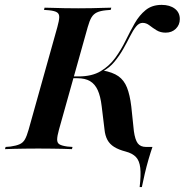

<svg xmlns="http://www.w3.org/2000/svg" viewBox="-46 -602 746 775"><path d="M107.3 -2.4Q79 -2.4 54 -2Q29 -1.6 8.9 -1.2Q-11.3 -0.8 -25.8 0L-23.4 -8.9L-3.2 -10.5Q19.4 -13.7 33.1 -19.8Q46.8 -25.8 54.4 -39.1Q62.1 -52.4 69.4 -78.2L185.5 -492.7Q192.7 -518.5 193.1 -532.3Q193.5 -546 184.3 -552Q175 -558.1 152.4 -560.5L131.5 -562.1L133.9 -571Q148.4 -571 168.5 -570.2Q188.7 -569.4 214.1 -569Q239.5 -568.5 268.5 -568.5H267.7H271Q299.2 -568.5 323.8 -569Q348.4 -569.4 369 -570.2Q389.5 -571 403.2 -571L400.8 -562.1L381.5 -560.5Q358.1 -558.1 344.8 -551.6Q331.5 -545.2 323.4 -531.9Q315.3 -518.5 308.1 -492.7L191.9 -78.2Q184.7 -52.4 184.7 -38.7Q184.7 -25 194 -19.4Q203.2 -13.7 225.8 -10.5L246.8 -8.9L244.4 0Q230.6 -0.8 209.7 -1.2Q188.7 -1.6 163.7 -2Q138.7 -2.4 109.7 -2.4ZM517.7 153.2Q523.4 104.8 520.2 75.8Q516.9 46.8 502.8 31.9Q488.7 16.9 461.3 9.7Q433.1 2.4 414.9 -8.9Q396.8 -20.2 387.5 -37.5Q378.2 -54.8 375.8 -79.8L364.5 -172.6Q359.7 -213.7 348.4 -238.3Q337.1 -262.9 317.3 -274.6Q297.6 -286.3 265.3 -286.3H235.5L237.1 -293.5H271Q325 -293.5 360.1 -314.5Q395.2 -335.5 419 -368.1Q442.7 -400.8 460.9 -437.9Q479 -475 497.6 -507.7Q516.1 -540.3 541.9 -561.3Q567.7 -582.3 606.5 -582.3Q639.5 -582.3 659.7 -566.9Q679.8 -551.6 679.8 -525Q679.8 -501.6 663.7 -485.9Q647.6 -470.2 622.6 -470.2Q601.6 -470.2 585.9 -479.8Q570.2 -489.5 557.3 -499.6Q544.4 -509.7 529.8 -509.7Q515.3 -509.7 503.2 -494.8Q491.1 -479.8 479 -455.6Q466.9 -431.5 451.6 -404.4Q436.3 -377.4 416.1 -352.8Q396 -328.2 366.9 -312.9L368.5 -317.7Q408.9 -310.5 431.9 -294.4Q454.8 -278.2 466.5 -248.8Q478.2 -219.4 483.9 -172.6L494.4 -72.6Q499.2 -37.9 510.1 -23.4Q521 -8.9 543.5 -8.9H569.4Q562.1 12.1 553.6 41.1Q545.2 70.2 538.3 99.6Q531.5 129 526.6 153.2Z"/></svg>

Font: Playfair 144pt
Style: Bold Italic
Weight: 700
Italic angle: -15.6°
Designer: Claus Eggers Sørensen
Foundry: Claus Eggers Sørensen
Version: Version 2.203